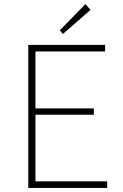

<svg xmlns="http://www.w3.org/2000/svg" viewBox="-20 -917 602 937"><path d="M397 -897 272 -769 287 -751 422 -869ZM493 -698H118V0H503V-32H153V-357H438V-388H153V-666H493Z"/></svg>

Font: Spoqa Han Sans Neo Thin
Style: Regular
Weight: 100
Designer: [Spoqa Han Sans Neo] Dong-huui Kim  Younghwa Kang  Yujin Lee  [Noto Sans] Ryoko NISHIZUKA  (kana & ideographs); Paul D. 
Foundry: Spoqa (http://www.spoqa-han-sans.com)
Version: Version 1.100;hotconv 1.0.109;makeotfexe 2.5.65596